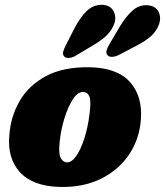

<svg xmlns="http://www.w3.org/2000/svg" viewBox="-20 -748 671 781"><path d="M344 -474.5Q456.5 -472.5 508.5 -414.5Q560.5 -356.5 553 -261.5Q547.5 -184 506.2 -121.2Q465 -58.5 393 -22Q321 14.5 223.5 12.5Q112.5 9.5 60.8 -47.8Q9 -105 18 -199Q23.5 -273.5 59.8 -336.8Q96 -400 166.2 -438Q236.5 -476 344 -474.5ZM251.5 -87.5Q271 -86.5 289.8 -113Q308.5 -139.5 323 -184.5Q337.5 -229.5 344 -283Q351 -335 344.2 -353.8Q337.5 -372.5 319.5 -374Q297.5 -375.5 277.2 -345.2Q257 -315 242.5 -268.2Q228 -221.5 223 -173.5Q217.5 -125.5 226.2 -107Q235 -88.5 251.5 -87.5ZM284 -635Q306 -676.5 332 -702.5Q358 -728.5 394.5 -728.5Q426.5 -727.5 440 -705.8Q453.5 -684 446.5 -656.5Q437.5 -629 418 -608.2Q398.5 -587.5 360 -564.5L289 -522Q276 -514 262.2 -512.5Q248.5 -511 241.5 -518Q234 -526 237 -537.5Q240 -549 247.5 -563.5ZM467 -639.5Q491.5 -680 518.8 -704.8Q546 -729.5 582 -726.5Q613 -723.5 624.8 -700.2Q636.5 -677 627 -649.5Q617 -622.5 596.5 -603Q576 -583.5 536 -562.5L463.5 -524.5Q450 -517.5 436.5 -516.8Q423 -516 417 -524Q410 -532.5 413.8 -544Q417.5 -555.5 426 -569.5Z"/></svg>

Font: Fraunces 72pt S100 Black
Style: Italic
Weight: 900
Italic angle: -16°
Version: Version 1.000; ttfautohint (v1.8.3)